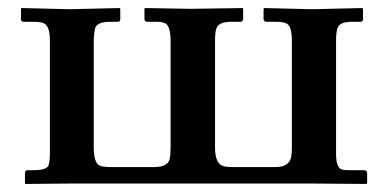

<svg xmlns="http://www.w3.org/2000/svg" viewBox="-20 -456 963 477"><path d="M814.9 -355V-74.2Q814.9 -40 828.6 -35.2Q836.4 -32.7 856 -33.2H886.2Q891.1 -31.7 892.1 -26.9V-1L890.1 1L757.8 0H153.8L43 1L42 -1V-27.8Q43.9 -32.2 46.9 -33.2H63Q94.7 -33.2 100.1 -44.4Q104 -53.7 104 -75.2V-355Q104 -392.1 88.4 -398.4Q79.1 -401.9 63 -401.9H37.1Q32.7 -403.8 32.2 -407.2V-434.1L33.2 -436L153.8 -433.1L276.9 -436L278.8 -434.1V-408.2Q278.8 -402.3 272.9 -401.9H253.9Q222.7 -401.9 216.8 -387.2Q213.4 -376.5 212.9 -355V-89.8Q212.9 -51.3 228 -44.4Q237.3 -41 253.9 -41H363.8Q395.5 -41 401.4 -60.1Q403.8 -70.3 403.8 -88.9V-354Q403.8 -391.6 390.1 -398.4Q380.9 -402.3 363.8 -401.9H344.2Q339.8 -403.8 338.9 -407.2V-434.1L339.8 -436L454.1 -434.1L583 -436L584 -434.1V-407.2Q582 -402.8 579.1 -401.9H555.2Q523.4 -401.9 517.6 -385.7Q514.2 -375 514.2 -354V-89.8Q514.2 -48.8 535.6 -43Q543.5 -41 555.2 -41H665Q698.7 -41 703.6 -66.9Q705.1 -75.7 705.1 -89.8V-355Q705.1 -391.6 691.4 -397.9Q682.1 -401.9 665 -401.9H640.1Q635.7 -403.8 634.8 -407.2V-434.1L636.2 -436L754.9 -433.1L879.9 -436L881.8 -434.1V-408.2Q881.8 -402.3 876 -401.9H855Q824.2 -401.9 818.8 -387.2Q814.9 -376.5 814.9 -355Z"/></svg>

Font: Linux Libertine O
Style: Bold
Weight: 700
Designer: Philipp H. Poll
Foundry: Philipp H. Poll
Version: Version 5.0.0